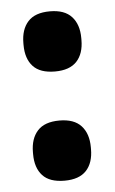

<svg xmlns="http://www.w3.org/2000/svg" viewBox="-42 -505 329 550"><g transform="rotate(-5 122.0 -230.5)"><path d="M122 13.5Q79 13.5 58.8 -8.5Q38.5 -30.5 38.5 -70V-75.5Q38.5 -114.5 58.8 -137Q79 -159.5 122 -159.5Q164 -159.5 184.5 -137Q205 -114.5 205 -75.5V-70Q205 -30.5 184.5 -8.5Q164 13.5 122 13.5ZM122 -300.5Q79 -300.5 58.8 -322.5Q38.5 -344.5 38.5 -384V-389.5Q38.5 -428.5 58.8 -451Q79 -473.5 122 -473.5Q164 -473.5 184.5 -451Q205 -428.5 205 -389.5V-384Q205 -344.5 184.5 -322.5Q164 -300.5 122 -300.5Z"/></g></svg>

Font: Anek Gurmukhi
Style: Bold
Weight: 700
Designer: Sarang Kulkarni (Gurmukhi), Yesha Goshar (Latin)
Foundry: Ek Type
Version: Version 1.003